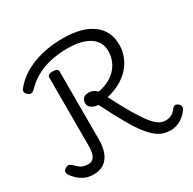

<svg xmlns="http://www.w3.org/2000/svg" viewBox="-205 -1174 1417 1407"><g transform="rotate(-30 503.5 -471.0)"><path d="M850 19Q821 19 795 12Q769 5 745.5 -10.5Q722 -26 699 -50Q676 -74 652 -107Q628 -140 602 -184Q591 -203 580.5 -222Q570 -241 559.5 -259.5Q549 -278 539.5 -296Q530 -314 520.5 -332.5Q511 -351 501.5 -370Q492 -389 482 -407Q449 -409 426 -425Q403 -441 403 -467Q403 -489 417 -505.5Q431 -522 464 -522Q484 -522 501 -513.5Q518 -505 534 -491Q582 -500 620.5 -520Q659 -540 686 -569Q713 -598 727.5 -635Q742 -672 742 -715Q742 -755 724.5 -786Q707 -817 674 -838Q641 -859 595 -869.5Q549 -880 493 -880Q414 -880 347 -865Q280 -850 225.5 -819.5Q171 -789 128 -744Q115 -730 101.5 -727.5Q88 -725 73 -736Q57 -750 55 -763.5Q53 -777 65 -791Q99 -833 144 -864.5Q189 -896 245 -917.5Q301 -939 365 -950Q429 -961 500 -961Q580 -961 642 -944.5Q704 -928 747.5 -896Q791 -864 813 -818.5Q835 -773 835 -715Q835 -672 823 -633.5Q811 -595 788 -561Q765 -527 733 -500.5Q701 -474 659.5 -454Q618 -434 569 -423Q576 -409 583.5 -395Q591 -381 598.5 -366Q606 -351 614 -336.5Q622 -322 630.5 -306.5Q639 -291 647.5 -276Q656 -261 665 -245Q689 -205 709.5 -174.5Q730 -144 748.5 -122.5Q767 -101 784 -87.5Q801 -74 817.5 -68Q834 -62 850 -62Q883 -62 903 -73Q923 -84 940 -106Q949 -120 962 -125Q975 -130 991 -116Q1005 -106 1007 -93Q1009 -80 1002 -69Q985 -43 960 -22.5Q935 -2 906.5 8.5Q878 19 850 19ZM198 17Q155 17 122 1Q89 -15 67.5 -36.5Q46 -58 37 -71Q25 -88 26 -102.5Q27 -117 44 -127Q62 -138 74 -134.5Q86 -131 101 -117Q115 -102 129 -91Q143 -80 160.5 -74Q178 -68 201 -68Q237 -68 253.5 -96.5Q270 -125 270 -188V-761Q270 -775 281 -781.5Q292 -788 314 -788Q336 -788 347 -781.5Q358 -775 358 -761V-182Q358 -123 340.5 -78Q323 -33 288 -8Q253 17 198 17Z"/></g></svg>

Font: Playwrite HU
Style: Regular
Weight: 400
Designer: Veronika Burian, José Scaglione
Foundry: TypeTogether
Version: Version 1.002